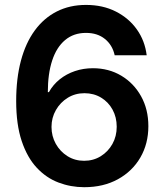

<svg xmlns="http://www.w3.org/2000/svg" viewBox="-20 -758 675 788"><path d="M325.7 10.3Q270.5 10.3 220.2 -8.8Q169.9 -27.8 130.9 -69.6Q91.8 -111.3 69.1 -179Q46.4 -246.6 46.4 -343.3Q46.4 -436 65.9 -509Q85.4 -582 122.8 -633.1Q160.2 -684.1 213.1 -710.9Q266.1 -737.8 333 -737.8Q401.9 -737.8 455.3 -710.7Q508.8 -683.6 541.7 -637.2Q574.7 -590.8 582 -531.2H450.7Q441.4 -573.2 410.6 -598.1Q379.9 -623 333 -623Q282.2 -623 247.1 -593.5Q211.9 -564 194.1 -509.5Q176.3 -455.1 176.3 -379.9H180.7Q197.8 -410.6 225.3 -432.6Q252.9 -454.6 287.6 -466.3Q322.3 -478 361.3 -478Q426.3 -478 477.8 -447.3Q529.3 -416.5 559.1 -362.8Q588.9 -309.1 588.9 -240.2Q588.9 -168 555.9 -111.3Q522.9 -54.7 463.6 -22.2Q404.3 10.3 325.7 10.3ZM325.2 -98.1Q363.3 -98.1 393.6 -116.9Q423.8 -135.7 441.4 -167.2Q459 -198.7 459 -237.8Q459 -276.9 441.9 -308.1Q424.8 -339.4 394.8 -357.4Q364.7 -375.5 326.7 -375.5Q288.6 -375.5 258.1 -356.7Q227.5 -337.9 209.5 -306.4Q191.4 -274.9 191.4 -237.3Q191.4 -199.2 209 -167.7Q226.6 -136.2 256.8 -117.2Q287.1 -98.1 325.2 -98.1Z"/></svg>

Font: V-Inter
Style: SemiBold-600
Weight: 600
Designer: Rasmus Andersson
Foundry: rsms
Version: Version 4.000;git-4146feb